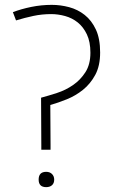

<svg xmlns="http://www.w3.org/2000/svg" viewBox="-20 -772 472 790"><path d="M150 -176 149 -370Q179 -378 214.5 -389.5Q250 -401 280.5 -422Q311 -443 331.5 -475Q352 -507 352 -555Q352 -600 337.5 -630.5Q323 -661 300 -679.5Q277 -698 248 -706Q219 -714 191 -714Q153 -714 117.5 -706.5Q82 -699 46 -688L33 -722Q67 -735 108.5 -743.5Q150 -752 193 -752Q229 -752 264.5 -742.5Q300 -733 328.5 -710.5Q357 -688 374.5 -650.5Q392 -613 392 -556Q392 -501 372 -464Q352 -427 321.5 -402.5Q291 -378 255 -363.5Q219 -349 187 -340L188 -176V-156H150ZM170 -2Q139 -2 139 -33Q139 -65 170 -65Q185 -65 194 -56Q203 -47 203 -33Q203 -18 194 -10Q185 -2 170 -2Z"/></svg>

Font: Encode Sans Normal
Style: Thin
Weight: 100
Designer: Pablo Impallari, Andres Torresi
Foundry: Pablo Impallari, Andres Torresi
Version: Version 1.000; ttfautohint (v1.00) -l 8 -r 50 -G 200 -x 14 -